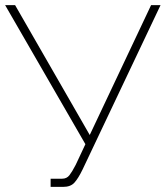

<svg xmlns="http://www.w3.org/2000/svg" viewBox="-20 -730 648 751"><path d="M178 1V-31H223Q241 -31 251.5 -44.5Q262 -58 276 -85L314 -166L0 -710H39L331 -202L571 -710H608L303 -67Q286 -32 271 -15.5Q256 1 227 1Z"/></svg>

Font: Raleway ExtraLight
Style: Regular
Weight: 200
Designer: Matt McInerney, Pablo Impallari, Rodrigo Fuenzalida
Foundry: Matt McInerney, Pablo Impallari, Rodrigo Fuenzalida
Version: Version 4.026